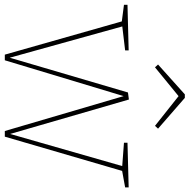

<svg xmlns="http://www.w3.org/2000/svg" viewBox="-20 -790 806 817"><g transform="rotate(90 383.5 -381.0)"><path d="M582 -520 772 -525V-510L695 -496L704 -505L556 2H532L381 -512H386L231 2H207L63 -505L72 -495L-5 -505V-520L189 -525V-510L80 -497L85 -505L222 -12H218L368 -522L398 -526L547 -12H542L683 -504L689 -497L582 -505ZM261 -637 249 -650 376 -764H391L522 -650L510 -637L379 -741H388Z"/></g></svg>

Font: Bitter Thin
Style: Regular
Weight: 100
Designer: Sol Matas, and Bitter project Authors
Foundry: Sol Matas
Version: Version 2.002